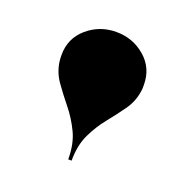

<svg xmlns="http://www.w3.org/2000/svg" viewBox="-74 -830 469 482"><g transform="rotate(20 160.0 -589.0)"><path d="M269 -641Q265 -613 248.5 -589.8Q232 -566.5 212.5 -542.5Q193 -518.5 178.8 -489Q164.5 -459.5 164.5 -418H155.5Q155.5 -459.5 141.2 -489Q127 -518.5 107.5 -542.5Q88 -566.5 71.5 -589.8Q55 -613 51 -641Q50.5 -646.5 50.2 -650.5Q50 -654.5 50 -659Q50 -703.5 83 -731.8Q116 -760 160 -760Q204.5 -760 237.2 -731.8Q270 -703.5 270 -659Q270 -654.5 270 -650.5Q270 -646.5 269 -641Z"/></g></svg>

Font: Bodoni* 24pt Fatface
Style: Regular
Weight: 900
Version: Version 2.3